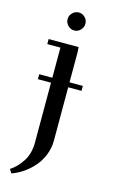

<svg xmlns="http://www.w3.org/2000/svg" viewBox="-138 -668 602 1022"><g transform="rotate(15 163.0 -157.0)"><path d="M23.9 282.2Q62 257.8 89.1 214.8Q116.2 171.9 116.2 111.8V-217.8H43.9V-245.1H116.2V-411.1H43.9V-439H209L210.9 -411.1V-245.1H284.2V-217.8H210.9V76.2Q210.9 115.7 196.5 153.1Q182.1 190.4 157.7 219.2Q133.3 248 102.3 269.8Q71.3 291.5 37.1 303.2ZM128.4 -533Q113.8 -547.9 113.8 -567.9Q113.8 -587.9 128.4 -602.5Q143.1 -617.2 163.1 -617.2Q183.1 -617.2 197.5 -602.5Q211.9 -587.9 211.9 -567.9Q211.9 -547.9 197.5 -533Q183.1 -518.1 163.1 -518.1Q143.1 -518.1 128.4 -533Z"/></g></svg>

Font: Dehuti
Style: Bold
Weight: 700
Version: Version 1.2